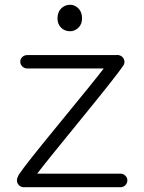

<svg xmlns="http://www.w3.org/2000/svg" viewBox="-20 -774 605 805"><path d="M485 11H80Q68 11 59.5 2.5Q51 -6 51 -18Q51 -26 55 -33Q57 -39 59 -42Q86 -83 231.5 -260Q377 -437 415 -487H94Q82 -487 73.5 -495.5Q65 -504 65 -515Q65 -527 73.5 -535Q82 -543 94 -543H465Q478 -545 488 -539Q498 -533 501 -521Q504 -509 497 -499Q465 -452 319 -273.5Q173 -95 136 -46H485Q497 -46 505.5 -37.5Q514 -29 514 -18Q514 -6 505.5 2.5Q497 11 485 11ZM274 -643Q251 -643 236 -658Q221 -673 221 -697Q221 -723 236.5 -738.5Q252 -754 274 -754Q293 -754 308.5 -739Q324 -724 324 -697Q324 -672 308.5 -657.5Q293 -643 274 -643Z"/></svg>

Font: Hoogli Medium
Style: Regular
Weight: 500
Designer: Anand Singh Naorem
Foundry: Brand New Type
Version: Version 1.00 b007